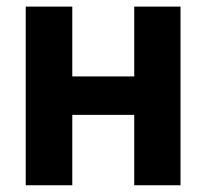

<svg xmlns="http://www.w3.org/2000/svg" viewBox="-20 -550 609 570"><path d="M425 -209H147.3V-323.1H425ZM194.6 0H56.4V-530.4H194.6ZM515.9 0H378.5V-530.4H515.9Z"/></svg>

Font: Pretendard Variable
Style: Regular
Weight: 400
Designer: Base glyphs from Inter by Rasmus Andersson; Hangul glyphs from Noto Sans CJK(Source Han Sans) by Jang Soo-young and Kang
Foundry: Kil Hyung-jin
Version: Version 1.100;FEAKit 1.0